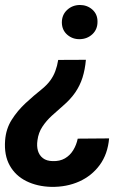

<svg xmlns="http://www.w3.org/2000/svg" viewBox="-37 -559 535 768"><path d="M195.8 -319.3 306.6 -319.8Q303.2 -280.8 293 -248.5Q282.7 -216.3 263.7 -188.7Q244.6 -161.1 214.4 -135.3Q192.4 -116.2 170.4 -96.2Q148.4 -76.2 132.6 -52.2Q116.7 -28.3 112.8 2.4Q109.4 25.4 114.7 43.9Q120.1 62.5 134.8 73.7Q149.4 85 173.8 85.4Q202.1 86.4 222.7 74.5Q243.2 62.5 255.9 41.7Q268.6 21 273.9 -4.4L399.4 -5.4Q394 57.1 362.1 100.8Q330.1 144.5 279.8 167Q229.5 189.5 168 188.5Q111.8 187 68.4 165.5Q24.9 144 2 103Q-21 62 -16.6 2.9Q-13.2 -43.5 9.8 -79.8Q32.7 -116.2 65.4 -146.5Q98.1 -176.8 131.8 -203.6Q151.4 -219.7 164.1 -237.1Q176.8 -254.4 184.3 -274.7Q191.9 -294.9 195.8 -319.3ZM353 -473.1Q353.5 -441.9 332.8 -422.4Q312 -402.8 281.7 -402.3Q252.9 -401.9 231.9 -420.2Q210.9 -438.5 210.4 -468.8Q210.4 -499.5 231.2 -519Q252 -538.6 282.2 -539.1Q311.5 -539.1 332.3 -520.8Q353 -502.4 353 -473.1Z"/></svg>

Font: Roboto SemiBold
Style: Italic
Weight: 600
Designer: Christian Robertson
Foundry: Google
Version: Version 3.009; 2024